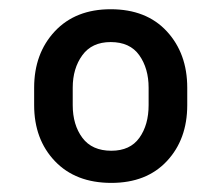

<svg xmlns="http://www.w3.org/2000/svg" viewBox="-20 -742 489 424"><path d="M55.4 -509.9V-548.3Q55.4 -623.9 101 -672.8Q146.7 -721.6 224.4 -721.6Q303.3 -721.6 348.4 -672.8Q393.5 -623.9 393.5 -548.3V-509.9Q393.5 -434.3 348.5 -386.2Q303.6 -338.1 225.9 -338.1Q147 -338.1 101.2 -386.2Q55.4 -434.3 55.4 -509.9ZM140.6 -548.3V-509.9Q140.6 -466.3 161.9 -437.7Q183.2 -409.1 225.9 -409.1Q267.4 -409.1 287.8 -437.7Q308.2 -466.3 308.2 -509.9V-548.3Q308.2 -590.9 287.6 -620Q267 -649.1 224.4 -649.1Q182.9 -649.1 161.8 -620Q140.6 -590.9 140.6 -548.3Z"/></svg>

Font: Inter Zeller
Style: Regular
Weight: 400
Designer: Rasmus Andersson; Joe Bland
Foundry: zeller
Version: Version 3.015;git-dec3a8cb1